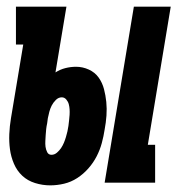

<svg xmlns="http://www.w3.org/2000/svg" viewBox="-20 -550 540 578"><path d="M295 0 383 -530H494L425 -114H447V0ZM131 8Q108 8 85.5 1Q63 -6 47 -21Q31 -36 22 -57Q13 -78 10 -100.5Q7 -123 8 -146.5Q9 -170 13 -194L50 -416H28V-530H180L147 -332Q161 -341 177 -345Q193 -349 209 -349Q229 -349 247.5 -340.5Q266 -332 277 -316.5Q288 -301 293 -282Q298 -263 300 -243Q302 -223 300.5 -202Q299 -181 295 -160Q292 -140 286.5 -119.5Q281 -99 271 -79.5Q261 -60 246 -43Q231 -26 212.5 -14Q194 -2 173 3Q152 8 131 8ZM135 -84Q144 -84 151.5 -90.5Q159 -97 164 -104.5Q169 -112 172.5 -120.5Q176 -129 178.5 -137.5Q181 -146 183 -154.5Q185 -163 186 -171Q187 -180 188 -188Q189 -196 189.5 -204.5Q190 -213 189.5 -221Q189 -229 187 -236.5Q185 -244 179.5 -250.5Q174 -257 166 -257Q156 -257 148 -249Q140 -241 135.5 -232Q131 -223 128.5 -213.5Q126 -204 124 -194L122 -179Q120 -170 119 -161Q118 -152 117.5 -143Q117 -134 116.5 -125.5Q116 -117 117 -108.5Q118 -100 122 -92Q126 -84 135 -84Z"/></svg>

Font: Iosevka Slab Heavy
Style: Italic
Weight: 900
Italic angle: -9°
Monospace: yes
Designer: Belleve Invis
Foundry: Belleve Invis
Version: Version 11.1.0; ttfautohint (v1.8.3)